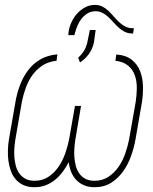

<svg xmlns="http://www.w3.org/2000/svg" viewBox="-20 -759 627 789"><path d="M458 -535.2Q497.6 -532.2 521 -513.7Q544.4 -495.1 555.4 -467.5Q566.4 -439.9 567.4 -406.5Q568.4 -373 563.5 -340.3L536.6 -185.1Q530.8 -151.9 518.3 -117.2Q505.9 -82.5 485.6 -54.2Q465.3 -25.9 436.5 -7.8Q407.7 10.3 368.2 10.3Q344.2 10.3 325.7 2.4Q307.1 -5.4 293.9 -19Q280.8 -32.7 272.9 -51.5Q265.1 -70.3 262.2 -92.8Q251.5 -71.3 237.5 -52.7Q223.6 -34.2 206.5 -20.3Q189.5 -6.3 168.5 2Q147.5 10.3 122.1 10.3Q95.2 10.3 76.2 1.5Q57.1 -7.3 44.4 -22.2Q31.7 -37.1 24.7 -56.6Q17.6 -76.2 14.6 -97.9Q11.7 -119.6 12.5 -142.1Q13.2 -164.6 16.6 -185.1L43.5 -340.3Q49.8 -377 62.7 -410.6Q75.7 -444.3 96.2 -471.2Q116.7 -498 146.2 -515.1Q175.8 -532.2 215.8 -535.6L212.4 -509.3Q179.2 -505.9 155 -490.2Q130.9 -474.6 113.8 -451.2Q96.7 -427.7 86.2 -398.9Q75.7 -370.1 69.8 -340.3L43 -185.1Q40.5 -168.9 39.1 -150.4Q37.6 -131.8 39.1 -113Q40.5 -94.2 45.2 -76.9Q49.8 -59.6 59.6 -46.1Q69.3 -32.7 84.5 -24.4Q99.6 -16.1 121.6 -16.1Q154.3 -16.1 178.7 -32.2Q203.1 -48.3 220.2 -73.2Q237.3 -98.1 247.8 -127.9Q258.3 -157.7 263.7 -185.1L288.1 -323.7H313L289.6 -185.1Q287.1 -168.9 285.6 -150.4Q284.2 -131.8 285.6 -113Q287.1 -94.2 291.7 -76.9Q296.4 -59.6 305.9 -46.1Q315.4 -32.7 330.6 -24.4Q345.7 -16.1 368.2 -16.1Q400.9 -16.1 425.3 -32.2Q449.7 -48.3 467 -73.2Q484.4 -98.1 494.6 -127.9Q504.9 -157.7 510.3 -185.1L537.6 -340.3Q542 -368.2 542.2 -396.7Q542.5 -425.3 534.2 -449Q525.9 -472.7 506.8 -489Q487.8 -505.4 454.1 -509.3ZM530.3 -643.1 526.9 -621.6H519Q502.9 -622.6 490 -629.6Q477.1 -636.7 466.1 -647Q455.1 -657.2 444.8 -668.7Q434.6 -680.2 423.8 -690.2Q413.1 -700.2 400.4 -706.5Q387.7 -712.9 372.1 -712.9Q353.5 -712.4 339.8 -704.1Q326.2 -695.8 315.9 -683.1Q305.7 -670.4 298.8 -654.5Q292 -638.7 288.1 -623.5L285.6 -614.7H260.7L261.7 -627.4Q264.6 -647.5 273.7 -667.5Q282.7 -687.5 296.9 -703.1Q311 -718.8 329.6 -728.8Q348.1 -738.8 370.1 -738.8Q387.2 -738.8 400.4 -732.2Q413.6 -725.6 424.6 -715.3Q435.5 -705.1 446 -692.9Q456.5 -680.7 467.5 -669.9Q478.5 -659.2 491.7 -651.6Q504.9 -644 522 -643.1ZM301.3 -522Q316.9 -536.1 325.9 -551.5Q335 -566.9 339.4 -587.4L349.1 -635.7H373L366.2 -585.9Q360.8 -559.1 345.9 -538.1Q331.1 -517.1 308.6 -502.4Z"/></svg>

Font: Roboto Mono Thin
Style: Italic
Weight: 250
Designer: Google
Version: Version 2.000985; 2015; ttfautohint (v1.3)